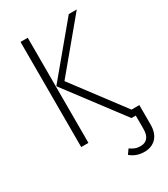

<svg xmlns="http://www.w3.org/2000/svg" viewBox="-214 -782 948 1082"><g transform="rotate(-30 260.0 -241.0)"><path d="M102 0V-684H149V0ZM504 -41V85Q504 142 475 172Q446 202 398 202Q346 202 308 170L329 140Q345 151 360 157Q375 163 396 163Q424 163 440.5 144.5Q457 126 457 86V0H429L152 -367L416 -684H468L206 -369L453 -41Z"/></g></svg>

Font: Fira Sans Condensed ExtraLight
Style: Regular
Weight: 275
Width: 3
Designer: Carrois Corporate & Edenspiekermann AG
Foundry: Carrois Corporate GbR & Edenspiekermann AG
Version: Version 4.203